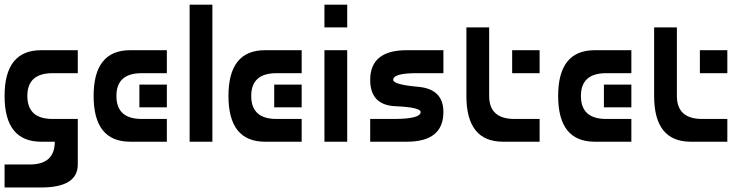

<svg xmlns="http://www.w3.org/2000/svg" viewBox="-20 -620 3303 840"><path d="M320.3 -99.6Q320.3 -99.6 210 -99.6Q99.6 -99.6 99.6 -200.2Q99.6 -299.8 210 -299.8Q320.3 -299.8 320.3 -299.8Q320.3 -333 320.3 -400.4Q320.3 -400.4 160.2 -400.4Q0 -400.4 0 -200.2Q0 0 160.2 0Q320.3 0 320.3 0Q320.3 -33.2 320.3 -99.6ZM0 99.6Q0 125 0 200.2Q0 200.2 160.2 200.2Q320.3 200.2 320.3 99.6Q320.3 66.4 320.3 0Q294.9 0 219.7 0Q219.7 99.6 110.4 99.6Q0 99.6 0 99.6Z M710 -400.4Q710 -375 710 -299.8Q710 -299.8 599.6 -299.8Q489.3 -299.8 489.3 -200.2Q489.3 -99.6 599.6 -99.6Q710 -99.6 710 -99.6Q710 -66.4 710 0Q710 0 549.8 0Q389.6 0 389.6 -200.2Q389.6 -400.4 549.8 -400.4Q710 -400.4 710 -400.4ZM710 -250Q710 -225.6 710 -150.4Q679.7 -150.4 589.8 -150.4Q589.8 -174.8 589.8 -250Q620.1 -250 710 -250Z M809.6 -599.6Q809.6 -450.2 809.6 0Q835 0 909.2 0Q909.2 -150.4 909.2 -599.6Q884.8 -599.6 809.6 -599.6Z M1299.8 -400.4Q1299.8 -375 1299.8 -299.8Q1299.8 -299.8 1189.5 -299.8Q1079.1 -299.8 1079.1 -200.2Q1079.1 -99.6 1189.5 -99.6Q1299.8 -99.6 1299.8 -99.6Q1299.8 -66.4 1299.8 0Q1299.8 0 1139.6 0Q979.5 0 979.5 -200.2Q979.5 -400.4 1139.6 -400.4Q1299.8 -400.4 1299.8 -400.4ZM1299.8 -250Q1299.8 -225.6 1299.8 -150.4Q1269.5 -150.4 1179.7 -150.4Q1179.7 -174.8 1179.7 -250Q1210 -250 1299.8 -250Z M1499 0Q1474.6 0 1399.4 0Q1399.4 -99.6 1399.4 -400.4Q1424.8 -400.4 1499 -400.4Q1499 -299.8 1499 0ZM1399.4 -500Q1399.4 -525.4 1399.4 -599.6Q1424.8 -599.6 1499 -599.6Q1499 -575.2 1499 -500Q1474.6 -500 1399.4 -500Z M1919.9 -299.8Q1919.9 -325.2 1919.9 -400.4Q1919.9 -400.4 1759.8 -400.4Q1599.6 -400.4 1599.6 -270.5Q1599.6 -160.2 1710 -155.3Q1820.3 -150.4 1820.3 -129.9Q1820.3 -100.6 1710 -99.6Q1599.6 -99.6 1599.6 -99.6Q1599.6 -66.4 1599.6 0Q1599.6 0 1759.8 0Q1919.9 0 1919.9 -129.9Q1919.9 -230.5 1809.6 -240.2Q1700.2 -250 1700.2 -270.5Q1700.2 -300.8 1809.6 -299.8Q1919.9 -299.8 1919.9 -299.8Z M2020.5 -500Q2020.5 -424.8 2020.5 -200.2Q2020.5 0 2180.7 0Q2340.8 0 2340.8 0Q2340.8 -33.2 2340.8 -99.6Q2340.8 -99.6 2230.5 -99.6Q2120.1 -99.6 2120.1 -200.2Q2120.1 -299.8 2120.1 -362.3Q2120.1 -424.8 2120.1 -500Q2086.9 -500 2020.5 -500ZM2220.7 -400.4Q2220.7 -375 2220.7 -299.8Q2251 -299.8 2340.8 -299.8Q2340.8 -325.2 2340.8 -400.4Q2310.5 -400.4 2220.7 -400.4Z M2742.2 -400.4Q2742.2 -375 2742.2 -299.8Q2742.2 -299.8 2631.8 -299.8Q2521.5 -299.8 2521.5 -200.2Q2521.5 -99.6 2631.8 -99.6Q2742.2 -99.6 2742.2 -99.6Q2742.2 -66.4 2742.2 0Q2742.2 0 2582 0Q2421.9 0 2421.9 -200.2Q2421.9 -400.4 2582 -400.4Q2742.2 -400.4 2742.2 -400.4ZM2742.2 -250Q2742.2 -225.6 2742.2 -150.4Q2711.9 -150.4 2622.1 -150.4Q2622.1 -174.8 2622.1 -250Q2652.3 -250 2742.2 -250Z M2841.8 -500Q2841.8 -424.8 2841.8 -200.2Q2841.8 0 3002 0Q3162.1 0 3162.1 0Q3162.1 -33.2 3162.1 -99.6Q3162.1 -99.6 3051.8 -99.6Q2941.4 -99.6 2941.4 -200.2Q2941.4 -299.8 2941.4 -362.3Q2941.4 -424.8 2941.4 -500Q2908.2 -500 2841.8 -500ZM3042 -400.4Q3042 -375 3042 -299.8Q3072.3 -299.8 3162.1 -299.8Q3162.1 -325.2 3162.1 -400.4Q3131.8 -400.4 3042 -400.4Z"/></svg>

Font: Encounter VC
Style: Regular
Weight: 400
Designer: Silver Alicorn
Version: Version 1.0